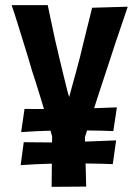

<svg xmlns="http://www.w3.org/2000/svg" viewBox="-20 -724 540 744"><path d="M180 0 182 -196Q172 -230 159.5 -271.5Q147 -313 133 -359Q119 -405 104 -450Q90 -499 75.5 -545Q61 -591 48.5 -632Q36 -673 25 -704H165Q171 -677 178 -642Q185 -607 193.5 -569.5Q202 -532 211 -495Q219 -462 226 -433Q233 -404 238.5 -382Q244 -360 248 -348Q253 -366 259.5 -390Q266 -414 274 -443Q282 -472 290 -503Q296 -528 302 -552.5Q308 -577 314 -601.5Q320 -626 326 -649.5Q332 -673 337 -694L475 -698Q467 -674 455 -639Q443 -604 429 -562.5Q415 -521 401 -477Q384 -425 366.5 -372.5Q349 -320 334.5 -273.5Q320 -227 309 -192L314 -1ZM60 -84 72 -173Q94 -173 124.5 -172.5Q155 -172 188.5 -172Q222 -172 250 -173Q280 -174 313.5 -175.5Q347 -177 378.5 -178Q410 -179 430 -180L417 -88Q400 -89 373 -89.5Q346 -90 314.5 -90.5Q283 -91 251 -91Q220 -91 184.5 -90Q149 -89 116 -87.5Q83 -86 60 -84ZM62 -212 75 -302Q96 -302 127 -301.5Q158 -301 191 -301.5Q224 -302 252 -302Q282 -303 316 -304Q350 -305 381 -306Q412 -307 433 -308L419 -216Q403 -217 375.5 -217.5Q348 -218 316.5 -218.5Q285 -219 254 -219Q223 -219 187 -218Q151 -217 118 -215.5Q85 -214 62 -212Z"/></svg>

Font: Truculenta ExtraBold
Style: Regular
Weight: 800
Version: Version 1.002